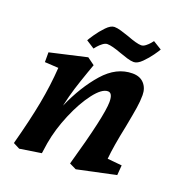

<svg xmlns="http://www.w3.org/2000/svg" viewBox="-128 -800 859 922"><g transform="rotate(20 301.0 -339.5)"><path d="M115 -415 45 -419V-469L233 -512L270 -485L255 -443Q236 -389 223 -347.5Q210 -306 198 -252Q247 -363 312.5 -437.5Q378 -512 460 -512Q498 -512 519 -489Q540 -466 540 -430Q540 -399 534.5 -364Q529 -329 516 -261Q493 -152 487 -86L561 -79L557 -28L360 14L325 -3Q402 -274 402 -345Q402 -391 378 -391Q347 -391 307.5 -339.5Q268 -288 235 -210Q202 -132 189 -57Q186 -41 181 -3L71 14L38 -3Q73 -133 91 -228.5Q109 -324 115 -415ZM302 -692Q316 -692 336.5 -686Q357 -680 377 -673Q429 -653 451 -653Q462 -653 473.5 -662Q485 -671 493 -680.5Q501 -690 503 -693L547 -666Q543 -658 526 -634Q509 -610 486.5 -587.5Q464 -565 445 -565Q431 -565 411 -571Q391 -577 372 -584Q321 -603 298 -603Q287 -603 274.5 -593.5Q262 -584 253 -573.5Q244 -563 242 -560L200 -587Q204 -595 221 -620Q238 -645 260.5 -668.5Q283 -692 302 -692Z"/></g></svg>

Font: Andada Pro ExtraBold
Style: Italic
Weight: 800
Italic angle: -6.99998°
Designer: Carolina Giovagnoli
Foundry: Huerta Tipografica
Version: Version 3.005; ttfautohint (v1.8.4)